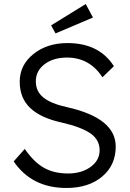

<svg xmlns="http://www.w3.org/2000/svg" viewBox="-20 -924 645 954"><path d="M310 10Q138 10 48 -122L103 -184Q148 -119 198 -90.5Q248 -62 318 -62Q385 -62 430 -94.5Q475 -127 475 -177Q475 -230 429 -261.5Q383 -293 287 -315Q182 -338 130 -387.5Q78 -437 78 -518Q78 -601 146 -655.5Q214 -710 315 -710Q473 -710 546 -595L489 -540Q425 -638 313 -638Q245 -638 201.5 -605Q158 -572 158 -520Q158 -470 195.5 -439.5Q233 -409 315 -391Q555 -337 555 -196Q555 -103 487.5 -46.5Q420 10 310 10ZM234 -798 406 -904 442 -837 256 -758Z"/></svg>

Font: Easer Grotesk Light
Style: Regular
Weight: 300
Designer: Boardeaser, Bonnie Shaver-Troup, Thomas Jockin
Foundry: Lexend
Version: Version 1.008;Glyphs 3.1.2 (3151)